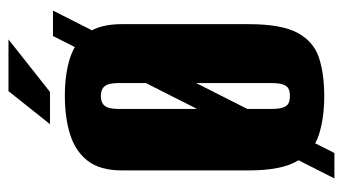

<svg xmlns="http://www.w3.org/2000/svg" viewBox="-198 -575 809 453"><g transform="rotate(-90 206.5 -348.5)"><path d="M12 36 348 -628H408L72 36ZM206 12Q155 12 115.5 -0.5Q76 -13 53.5 -51Q31 -89 31 -165V-466Q31 -517 53.5 -546Q76 -575 115.5 -587.5Q155 -600 207 -600Q259 -600 297 -587.5Q335 -575 355.5 -546Q376 -517 376 -466V-166Q376 -89 355.5 -51Q335 -13 297 -0.5Q259 12 206 12ZM207 -69Q216 -69 223 -72Q230 -75 233.5 -85Q237 -95 237 -112V-472Q237 -490 233.5 -499Q230 -508 223 -511.5Q216 -515 207 -515Q197 -515 190 -511.5Q183 -508 179.5 -499Q176 -490 176 -472V-112Q176 -95 179.5 -85Q183 -75 190 -72Q197 -69 207 -69ZM140 -635 218 -733H340L216 -635Z"/></g></svg>

Font: Alumni Sans ExtraBold
Style: Regular
Weight: 800
Designer: Robert E. Leuschke
Foundry: Robert E. Leuschke
Version: Version 1.018